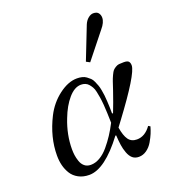

<svg xmlns="http://www.w3.org/2000/svg" viewBox="-135 -832 848 946"><g transform="rotate(-20 289.0 -359.0)"><path d="M54 -132Q54 -228 103 -325Q132 -382 181 -419Q230 -456 276 -456Q290 -456 302.5 -453Q315 -450 324.5 -443Q334 -436 341.5 -429Q349 -422 354.5 -409.5Q360 -397 364 -386.5Q368 -376 371 -359.5Q374 -343 375.5 -330.5Q377 -318 378 -299Q379 -280 379.5 -267Q380 -254 380 -234H385Q404 -282 423 -338Q433 -368 437.5 -381.5Q442 -395 449.5 -411Q457 -427 462 -432.5Q467 -438 476.5 -444Q486 -450 495 -451Q504 -452 520 -452Q539 -452 545.5 -445Q552 -438 552 -424Q552 -380 407 -186L386 -158Q393 -114 408 -93Q423 -72 452 -72Q495 -72 526 -116L536 -110Q531 -92 524 -75Q517 -58 504.5 -36.5Q492 -15 473 -1.5Q454 12 432 12Q412 12 399 1Q386 -10 378 -31.5Q370 -53 367 -74.5Q364 -96 362 -126H358Q254 12 172 12Q140 12 116 -1Q92 -14 79 -35Q66 -56 60 -80Q54 -104 54 -132ZM134 -136Q134 -120 136 -105Q138 -90 144 -72Q150 -54 163 -43Q176 -32 196 -32Q220 -32 244 -46Q268 -60 289 -85Q310 -110 327 -136Q344 -162 360 -193Q359 -224 358.5 -244Q358 -264 356 -288Q354 -312 351.5 -327.5Q349 -343 345.5 -359.5Q342 -376 336 -386Q330 -396 323 -404Q316 -412 306 -416Q296 -420 284 -420Q250 -420 218 -383Q186 -346 164 -288Q134 -212 134 -136ZM346 -518 413 -689Q421 -708 434.5 -719Q448 -730 461 -730Q480 -730 488 -719.5Q496 -709 496 -695Q496 -670 471 -641L365 -508Z"/></g></svg>

Font: Old Standard TT
Style: Italic
Weight: 400
Italic angle: -15.2°
Designer: Alexey Kryukov <alexios@thessalonica.org.ru>
Version: Version 2.2